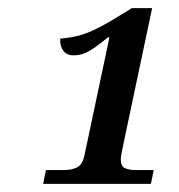

<svg xmlns="http://www.w3.org/2000/svg" viewBox="-20 -839 440 472"><path d="M86 -387 93 -421H139Q156 -421 169.5 -427.5Q183 -434 188 -459L249 -747H245Q226 -731 212 -721.5Q198 -712 186.5 -707.5Q175 -703 160 -703Q144 -703 135.5 -714.5Q127 -726 128 -744Q151 -746 169.5 -750.5Q188 -755 207 -763.5Q226 -772 249 -785.5Q272 -799 304 -819H354L284 -488Q282 -477 279.5 -465.5Q277 -454 277 -446Q277 -430 287.5 -425.5Q298 -421 312 -421H358L351 -387Z"/></svg>

Font: Noto Serif
Style: Italic
Weight: 400
Italic angle: -12°
Designer: Monotype Design Team
Foundry: Monotype Imaging Inc.
Version: Version 2.013